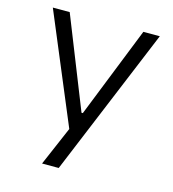

<svg xmlns="http://www.w3.org/2000/svg" viewBox="-102 -581 763 846"><g transform="rotate(15 279.0 -158.0)"><path d="M167 180 256 -27V32L35 -496H112L277 -81H283L448 -496H523L243 180Z"/></g></svg>

Font: Nunito Sans 6pt Light
Style: Regular
Weight: 300
Version: Version 3.101;gftools[0.9.27]